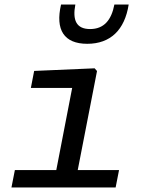

<svg xmlns="http://www.w3.org/2000/svg" viewBox="-20 -826 660 846"><path d="M30.5 0H489.5L504.5 -76.5H322.5L407.5 -513L397 -525L130.5 -513.5L116 -438.5H298L228 -76.5H45.5ZM312 -806H249C223 -694.5 262 -633 364.5 -633C467 -633 529.5 -694.5 547 -806H484C471 -738 438.5 -698 377 -698C315.5 -698 299 -738 312 -806Z"/></svg>

Font: Monaspace Neon
Style: Italic
Weight: 400
Italic angle: -11°
Designer: Riley Cran & the Lettermatic Team
Foundry: Lettermatic
Version: Version 1.200 (Monaspace Neon)